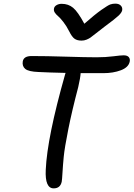

<svg xmlns="http://www.w3.org/2000/svg" viewBox="-20 -1012 727 1045"><path d="M607.9 -992.2Q627 -992.2 637.2 -981.9Q647.5 -971.7 645 -956.1Q642.6 -943.4 625.2 -926.8Q607.9 -910.2 546.9 -865.2Q527.8 -851.1 504.2 -832Q480.5 -813 471.9 -807.1Q463.4 -801.3 450.7 -796.1Q438 -791 423.8 -791Q399.4 -791 385.3 -801.5Q371.1 -812 356.9 -840.8Q342.3 -870.1 324.7 -892.6Q307.1 -915 295.9 -924.3Q284.7 -933.6 278.1 -943.8Q271.5 -954.1 273.9 -965.8Q275.9 -977.1 287.8 -984.1Q299.8 -991.2 315.9 -991.2Q352.1 -991.2 377.9 -969.7Q403.8 -948.2 439 -882.8Q496.1 -933.1 532.2 -958.5Q568.4 -983.9 580.8 -988Q593.3 -992.2 607.9 -992.2ZM272 13.2Q224.1 13.2 229 -87.9Q236.8 -263.7 334 -606Q334.5 -607.4 335.4 -610.6Q336.4 -613.8 336.9 -615.2Q244.6 -617.2 189.9 -620.1Q135.3 -622.1 117.4 -637Q99.6 -651.9 104 -678.2Q109.4 -707 151.9 -707Q232.4 -707 339.4 -703.6Q446.3 -700.2 505.9 -700.2Q555.2 -700.2 596.7 -705.6Q638.2 -710.9 652.8 -710.9Q672.4 -710.9 680.7 -701.4Q689 -691.9 686 -676.8Q679.7 -645.5 637.9 -629.6Q596.2 -613.8 542 -613.8H418.9Q417.5 -588.9 405.8 -538.1Q372.1 -410.6 351.8 -308.8Q331.5 -207 326.9 -159.2Q322.3 -111.3 320.1 -72.3Q317.9 -33.2 315.9 -22.9Q308.1 13.2 272 13.2Z"/></svg>

Font: Shantell Sans Normal
Style: Italic
Weight: 400
Italic angle: -11.31°
Designer: Stephen Nixon, Anya Danilova, Shantell Martin
Foundry: Arrow Type
Version: Version 1.006;[559af2be0]